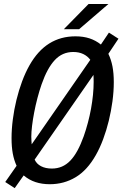

<svg xmlns="http://www.w3.org/2000/svg" viewBox="-20 -928 642 982"><path d="M433.1 -907.7H534.7L384.8 -778.8H306.6ZM6.8 2.9 64.9 -80.1Q51.8 -108.4 45.4 -142.6Q39.1 -176.8 39.1 -221.2Q39.1 -267.6 45.7 -317.9Q52.2 -368.2 64.2 -417.2Q76.2 -466.3 93 -511.7Q109.9 -557.1 130.9 -594.2Q173.3 -668.9 231.9 -705.6Q290.5 -742.2 365.7 -742.2Q406.2 -742.2 438 -731.7Q469.7 -721.2 496.1 -700.2L537.1 -761.2L585.9 -730L534.2 -652.8Q548.3 -623.5 555.2 -588.6Q562 -553.7 562 -507.8Q562 -460.4 555.2 -409.9Q548.3 -359.4 536.4 -310.3Q524.4 -261.2 507.6 -216.1Q490.7 -170.9 470.2 -134.8Q426.3 -57.1 366.7 -21.5Q307.1 14.2 234.4 14.2Q194.8 14.2 161.9 3.4Q128.9 -7.3 101.1 -30.8L55.2 34.2ZM441.9 -622.1Q427.7 -641.1 405.8 -651.6Q383.8 -662.1 354.5 -662.1Q298.8 -662.1 260.3 -620.8Q221.7 -579.6 192.9 -497.1Q181.2 -463.4 171.4 -426Q161.6 -388.7 154.8 -352.8Q147.9 -316.9 144 -284.7Q140.1 -252.4 140.1 -229Q140.1 -216.3 140.9 -206.8Q141.6 -197.3 142.1 -189.9ZM245.1 -65.9Q272.9 -65.9 296.4 -75.9Q319.8 -85.9 339.6 -106.4Q359.4 -127 376.2 -158Q393.1 -189 408.2 -231Q419.9 -264.2 429.4 -300Q439 -335.9 445.6 -372.1Q452.1 -408.2 455.6 -443.1Q459 -478 459 -509.3Q459 -519 458.7 -527.8Q458.5 -536.6 458 -544.9L157.2 -111.8Q167 -89.8 189.9 -77.9Q212.9 -65.9 245.1 -65.9Z"/></svg>

Font: Hack
Style: Italic
Weight: 400
Italic angle: -11°
Monospace: yes
Designer: Christopher Simpkins
Foundry: Christopher Simpkins
Version: Version 2.019; ttfautohint (v1.4.1) -l 4 -r 80 -G 350 -x 0 -